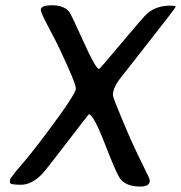

<svg xmlns="http://www.w3.org/2000/svg" viewBox="-20 -703 683 724"><path d="M405.8 -343.8Q405.8 -335 445.8 -240.2Q485.8 -145.5 515.4 -87.4Q544.9 -29.3 544.9 -22Q544.9 0.5 509.3 0.5Q451.7 0.5 430.2 -33.7Q416 -56.2 374 -164.1Q332 -272 314.9 -272Q314 -272 232.9 -166.3Q151.9 -60.5 140.1 -48.3Q100.1 -6.3 58.8 -6.3Q17.6 -6.3 17.6 -14.6V-23.4Q17.6 -31.2 57.6 -77.6Q97.7 -124 149.9 -193.4Q266.1 -348.1 266.1 -368.7Q266.1 -389.2 206.1 -515.6L199.2 -530.3Q192.4 -544.9 163.1 -600.1Q133.8 -655.3 133.8 -666Q133.8 -683.1 177.2 -683.1Q220.7 -683.1 241.2 -658.2Q248.5 -648.9 294.9 -545.9Q341.3 -442.9 353.5 -442.9Q356.4 -442.9 439.9 -542.7Q523.4 -642.6 536.6 -653.3Q570.8 -681.6 620.1 -681.6Q642.6 -681.6 642.6 -677.7Q642.6 -673.8 538.3 -541.3Q434.1 -408.7 428.7 -401.4Q405.8 -369.6 405.8 -343.8Z"/></svg>

Font: Averia Sans Libre
Style: Italic
Weight: 400
Italic angle: -7.90001°
Version: Version 1.002